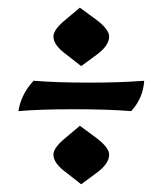

<svg xmlns="http://www.w3.org/2000/svg" viewBox="-20 -578 424 500"><path d="M321.8 -288.6Q261.7 -293.5 172.4 -293.5Q83 -293.5 27.8 -288.6Q35.2 -333 67.4 -367.7Q129.4 -362.8 211.4 -362.8Q293 -362.8 355.5 -367.7Q353 -323.2 321.8 -288.6ZM191.4 -405.8 152.8 -436Q119.1 -460.4 119.1 -482.9Q119.1 -501 150.9 -526.9L188 -558.1L230.5 -526.9Q264.2 -501.5 264.2 -482.9Q264.2 -459.5 232.4 -436ZM191.4 -98.1 152.8 -128.4Q119.1 -152.8 119.1 -175.3Q119.1 -193.4 150.9 -219.2L188 -250.5L230.5 -219.2Q264.2 -193.8 264.2 -175.3Q264.2 -151.9 232.4 -128.4Z"/></svg>

Font: Balgruf
Style: Regular
Weight: 500
Designer: Paul James MIller
Foundry: High-Logic / Made with FontCreator
Version: Version 1.201;March 28, 2021;FontCreator 13.0.0.2683 64-bit